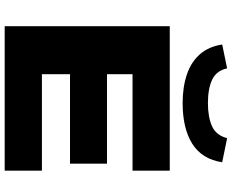

<svg xmlns="http://www.w3.org/2000/svg" viewBox="-105 -885 990 820"><g transform="rotate(90 390.0 -475.0)"><path d="M92 0V-705H709V-546H297V-437H679V-279H297V-159H709V0ZM420 -760Q352 -760 298.5 -778Q245 -796 212 -833.5Q179 -871 170 -929L272 -950Q282 -904 320.5 -886Q359 -868 420 -868Q480 -868 519 -885.5Q558 -903 570 -950L673 -929Q660 -843 594.5 -801.5Q529 -760 420 -760Z"/></g></svg>

Font: Nunito Sans 10pt Expanded Black
Style: Regular
Weight: 900
Width: 7
Designer: Vernon Adams
Foundry: Vernon Adams
Version: Version 3.101;gftools[0.9.27]